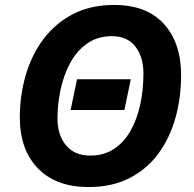

<svg xmlns="http://www.w3.org/2000/svg" viewBox="-20 -745 782 775"><path d="M338 10Q206 10 133 -65.5Q60 -141 60 -271Q60 -359 83.5 -440.5Q107 -522 154.5 -586Q202 -650 273.5 -687.5Q345 -725 441 -725Q572 -725 641.5 -648.5Q711 -572 711 -441Q711 -350 688 -268.5Q665 -187 619 -124.5Q573 -62 502.5 -26Q432 10 338 10ZM344 -117Q399 -117 439.5 -143.5Q480 -170 506.5 -216.5Q533 -263 546 -322.5Q559 -382 559 -448Q559 -515 526.5 -557Q494 -599 432 -599Q374 -599 332 -569.5Q290 -540 263.5 -491Q237 -442 224.5 -383.5Q212 -325 212 -267Q212 -200 246.5 -158.5Q281 -117 344 -117ZM265 -301 291 -425H508L482 -301Z"/></svg>

Font: BC Sans
Style: Bold Italic
Weight: 700
Italic angle: -12°
Designer: Monotype Design Team
Province of B.C.
Foundry: Monotype Imaging Inc.
Version: Version 2.000;GOOG;noto-source:20170915:90ef993387c0